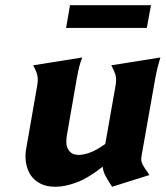

<svg xmlns="http://www.w3.org/2000/svg" viewBox="-20 -704 634 735"><path d="M122 -374Q127 -401 122.5 -417.5Q118 -434 107 -454L295 -484Q287 -464 283 -447.5Q279 -431 274 -404L236 -186Q234 -173 234 -160Q234 -147 239 -136Q244 -125 254 -118Q264 -111 282 -111Q301 -111 326 -120.5Q351 -130 383 -153L422 -374Q427 -401 422 -417.5Q417 -434 406 -454L594 -484Q588 -464 583.5 -446.5Q579 -429 574 -402L522 -108Q518 -88 526.5 -73Q535 -58 552 -34L409 11Q394 -12 384.5 -29.5Q375 -47 373 -66Q321 -24 275.5 -6.5Q230 11 192 11Q159 11 135 -1Q111 -13 97.5 -33.5Q84 -54 79.5 -81.5Q75 -109 81 -139ZM248 -684H558L542 -597H233Z"/></svg>

Font: LT Museum
Style: Bold Italic
Weight: 700
Designer: Daniel Lyons
Foundry: LyonsType
Version: Version 1.011